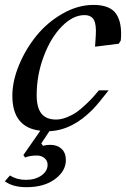

<svg xmlns="http://www.w3.org/2000/svg" viewBox="-22 -530 518 790"><path d="M362.8 -509.8Q430.7 -509.8 456.1 -472.7Q481.4 -435.5 475.1 -363.8L466.8 -350.1L369.1 -337.9L372.1 -383.8Q375 -428.7 364.3 -448.2Q353.5 -467.8 325.2 -467.8Q278.3 -467.8 232.7 -421.6Q187 -375.5 158 -298.3Q128.9 -221.2 128.9 -138.2Q128.9 -87.4 148.4 -62.7Q168 -38.1 209 -38.1Q230 -38.1 252.9 -47.4Q275.9 -56.6 292.5 -68.1Q309.1 -79.6 330.1 -99.4Q351.1 -119.1 360.1 -129.4Q369.1 -139.6 384.8 -158.2H424.8Q382.8 -104 361.3 -81.5Q276.4 5.9 181.2 9.8L147.9 60.1L154.8 69.8Q170.4 65.9 185.1 65.9Q213.4 65.9 231.2 82.3Q249 98.6 249 128.9Q249 173.8 204.3 207Q159.7 240.2 86.9 240.2Q30.8 240.2 -2 215.8L19 191.9Q47.4 210 85 210Q123 210 148.4 192.1Q173.8 174.3 173.8 147.9Q173.8 131.3 161.1 120.6Q148.4 109.9 129.9 109.9Q100.6 109.9 81.1 118.2L74.2 107.9L144 7.8Q28.8 -5.4 28.8 -136.2Q28.8 -196.3 56.4 -262.7Q84 -329.1 128.7 -383.8Q173.3 -438.5 235.8 -474.1Q298.3 -509.8 362.8 -509.8Z"/></svg>

Font: Happy Times at the IKOB New Game Plus Edition
Style: Italic
Weight: 400
Italic angle: -16°
Designer: Lucas Le Bihan
Foundry: Lucas Le Bihan
Version: Version 1.000;PS 1.0;hotconv 1.0.88;makeotf.lib2.5.647800